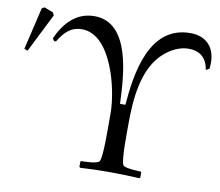

<svg xmlns="http://www.w3.org/2000/svg" viewBox="-77 -783 1009 879"><g transform="rotate(10 427.5 -343.5)"><path d="M3 -488 19 -482 109 -662 103 -675 61 -691 49 -684ZM855 -564C859 -639 818 -691 740 -691C546 -691 515 -461 503 -316H478C473 -437 464 -691 294 -691C208 -691 156 -631 123 -558L131 -546L140 -547C166 -589 194 -622 248 -622C386 -622 443 -373 443 -267V-229C443 -198 445 -59 432 -41C422 -28 364 -27 349 -27L345 -24V0L349 4C395 1 440 0 485 0C533 0 579 2 625 4L628 0V-24L625 -27C608 -28 554 -29 543 -41C529 -57 532 -199 532 -229C532 -342 541 -494 634 -573C664 -599 703 -619 744 -619C798 -619 829 -591 838 -537L854 -546Z"/></g></svg>

Font: Asana Math
Style: Regular
Weight: 400
Version: Version 000.958